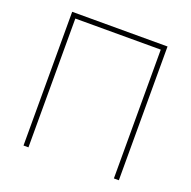

<svg xmlns="http://www.w3.org/2000/svg" viewBox="-126 -835 954 959"><g transform="rotate(20 351.0 -355.5)"><path d="M604.5 -710.9C604.5 -710.9 97.7 -710.9 97.7 -710.9C97.7 -710.9 97.7 0 97.7 0C97.7 0 124 0 124 0C124 0 124 -684.6 124 -684.6C124 -684.6 578.1 -684.6 578.1 -684.6C578.1 -684.6 578.1 0 578.1 0C578.1 0 604.5 0 604.5 0C604.5 0 604.5 -710.9 604.5 -710.9Z"/></g></svg>

Font: WOX
Style: Regular
Weight: 500
Designer: Google
Foundry: ""
Version: ""